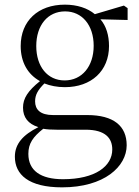

<svg xmlns="http://www.w3.org/2000/svg" viewBox="-20 -546 600 826"><path d="M258 -200C184 -200 136 -260 136 -348C136 -437 185 -497 260 -497C333 -497 383 -438 383 -349C383 -261 333 -200 258 -200ZM259 -171C373 -171 449 -241 449 -348C449 -394 437 -434 412 -463L529 -460V-511L513 -522L388 -485C357 -511 312 -526 259 -526C144 -526 69 -456 69 -348C69 -279 99 -226 152 -197C100 -155 79 -123 79 -83C79 -41 101 -13 145 1C79 34 44 73 44 128C44 205 103 260 247 260C429 260 525 170 525 79C525 -4 469 -51 355 -51H208C153 -51 131 -75 131 -110C131 -138 143 -159 171 -187C196 -177 226 -171 259 -171ZM166 8C183 11 202 12 224 12H348C435 12 463 50 463 97C463 169 390 225 251 225C155 225 102 188 102 116C102 71 122 43 166 8Z"/></svg>

Font: Noto Serif CJK SC Light
Style: Regular
Weight: 300
Designer: Ryoko NISHIZUKA 西塚涼子 (kana & ideographs); Frank Grießhammer (Latin, Greek & Cyrillic); Wenlong ZHANG 张文龙 (bopomofo); San
Foundry: Adobe
Version: Version 2.001;hotconv 1.1.0;makeotfexe 2.6.0